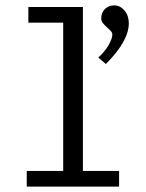

<svg xmlns="http://www.w3.org/2000/svg" viewBox="-20 -691 540 711"><path d="M79 -58H214V-607H85V-665H287V-58H421V0H79ZM344 -478Q367 -498 381.5 -523Q396 -548 396 -563Q396 -570 390.5 -576Q385 -582 378 -588Q366 -599 360.5 -606Q355 -613 355 -624Q355 -644 368.5 -657.5Q382 -671 403 -671Q425 -671 441 -652Q457 -633 457 -605Q457 -539 372 -454Z"/></svg>

Font: Vazir Code
Style: Code
Weight: 400
Foundry: DejaVu fonts team - Redesigned by Saber Rastikerdar
Version: Version 1.1.2